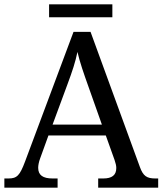

<svg xmlns="http://www.w3.org/2000/svg" viewBox="-20 -860 745 880"><path d="M205 -781H495V-840H205ZM0 0H244V-42H221C177 -42 155 -57 155 -91C155 -102 158 -118 164 -134L202 -239H465L505 -127C510 -112 513 -101 513 -90C513 -57 493 -42 453 -42H430V0H705V-42H692C653 -42 636 -53 621 -95L395 -714H317L95 -120C71 -56 58 -42 19 -42H0ZM221 -289 289 -473C312 -535 325 -574 335 -622C346 -574 364 -523 385 -464L447 -289Z"/></svg>

Font: Noto Serif Balinese
Style: Regular
Weight: 400
Designer: Monotype Design Team
Foundry: Monotype Imaging Inc.
Version: Version 2.005